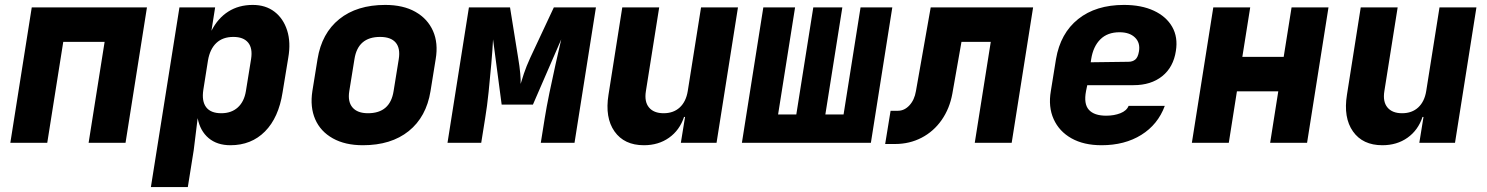

<svg xmlns="http://www.w3.org/2000/svg" viewBox="-20 -580 6040 780"><path d="M22 0 109 -550H577L490 0H340L405 -410H237L172 0Z M593 180 709 -550H854L839 -455Q865 -506 907.5 -533Q950 -560 1007 -560Q1059 -560 1095 -532.5Q1131 -505 1146.5 -456.5Q1162 -408 1151 -345L1128 -205Q1112 -102 1056.5 -46Q1001 10 916 10Q862 10 827.5 -19Q793 -48 783 -100L767 30L743 180ZM879 -120Q920 -120 946 -143.5Q972 -167 979 -210L1000 -340Q1007 -384 988 -407Q969 -430 928 -430Q885 -430 859 -405.5Q833 -381 825 -335L806 -215Q799 -169 817.5 -144.5Q836 -120 879 -120Z M1454 10Q1382 10 1332 -18Q1282 -46 1260.5 -95.5Q1239 -145 1249 -210L1270 -340Q1287 -445 1358.5 -502.5Q1430 -560 1545 -560Q1618 -560 1667.5 -532Q1717 -504 1739 -454.5Q1761 -405 1750 -340L1729 -210Q1712 -105 1640.5 -47.5Q1569 10 1454 10ZM1475 -120Q1565 -120 1579 -210L1600 -340Q1607 -384 1587.5 -407Q1568 -430 1524 -430Q1434 -430 1420 -340L1399 -210Q1392 -167 1412 -143.5Q1432 -120 1475 -120Z M1798 0 1885 -550H2052L2085 -345Q2091 -310 2093.5 -281.5Q2096 -253 2095 -239Q2099 -253 2108.5 -281.5Q2118 -310 2134 -345L2230 -550H2401L2314 0H2177L2193 -100Q2200 -144 2212 -202.5Q2224 -261 2237 -319Q2250 -377 2260 -420L2145 -155H2018L1983 -420Q1981 -379 1976 -322Q1971 -265 1965 -206.5Q1959 -148 1951 -100L1935 0Z M2596 10Q2516 10 2476.5 -46Q2437 -102 2452 -195L2508 -550H2658L2604 -210Q2597 -167 2616.5 -143.5Q2636 -120 2676 -120Q2716 -120 2741.5 -143.5Q2767 -167 2774 -210L2828 -550H2978L2891 0H2746L2763 -105H2759Q2741 -51 2698 -20.5Q2655 10 2596 10Z M2994 0 3081 -550H3210L3141 -115H3215L3284 -550H3402L3333 -115H3407L3476 -550H3605L3518 0Z M3576 5 3598 -130H3628Q3654 -130 3674.5 -152Q3695 -174 3701 -210L3761 -550H4177L4090 0H3940L4005 -410H3886L3849 -200Q3838 -139 3805.5 -92.5Q3773 -46 3724 -20.5Q3675 5 3616 5Z M4455 10Q4383 10 4333 -18Q4283 -46 4260.5 -96Q4238 -146 4249 -210L4270 -340Q4288 -445 4360 -502.5Q4432 -560 4546 -560Q4617 -560 4667.5 -536.5Q4718 -513 4742 -471Q4766 -429 4757 -373Q4747 -307 4701.5 -270.5Q4656 -234 4585 -234H4397L4392 -210Q4382 -158 4403.5 -134Q4425 -110 4474 -110Q4506 -110 4531.5 -120Q4557 -130 4565 -150H4712Q4684 -74 4616.5 -32Q4549 10 4455 10ZM4411 -327 4564 -329Q4581 -329 4592 -338Q4603 -347 4607 -371Q4613 -406 4591 -427.5Q4569 -449 4528 -449Q4479 -449 4450 -420Q4421 -391 4413 -340Z M4822 0 4909 -550H5059L5027 -349H5195L5227 -550H5377L5290 0H5140L5173 -209H5005L4972 0Z M5596 10Q5516 10 5476.5 -46Q5437 -102 5452 -195L5508 -550H5658L5604 -210Q5597 -167 5616.5 -143.5Q5636 -120 5676 -120Q5716 -120 5741.5 -143.5Q5767 -167 5774 -210L5828 -550H5978L5891 0H5746L5763 -105H5759Q5741 -51 5698 -20.5Q5655 10 5596 10Z"/></svg>

Font: JetBrains Mono NL ExtraBold
Style: Italic
Weight: 800
Italic angle: -9°
Monospace: yes
Designer: Philipp Nurullin, Konstantin Bulenkov
Foundry: JetBrains
Version: Version 2.305; ttfautohint (v1.8.4.7-5d5b)